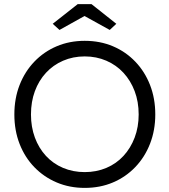

<svg xmlns="http://www.w3.org/2000/svg" viewBox="-20 -906 825 936"><path d="M50 -348Q50 -426 75.5 -491.5Q101 -557 147.5 -605.5Q194 -654 256.5 -680.5Q319 -707 393 -707Q468 -707 530.5 -680.5Q593 -654 639.5 -605.5Q686 -557 711.5 -491.5Q737 -426 737 -348Q737 -271 711.5 -205.5Q686 -140 639.5 -91.5Q593 -43 530.5 -16.5Q468 10 393 10Q319 10 256.5 -16.5Q194 -43 147.5 -91Q101 -139 75.5 -204.5Q50 -270 50 -348ZM656 -348Q656 -410 636.5 -461.5Q617 -513 582 -551Q547 -589 498.5 -610Q450 -631 393 -631Q336 -631 287.5 -610Q239 -589 204 -551Q169 -513 150 -461.5Q131 -410 131 -348Q131 -287 150 -235.5Q169 -184 204 -146Q239 -108 287.5 -87.5Q336 -67 393 -67Q450 -67 498.5 -87.5Q547 -108 582 -146Q617 -184 636.5 -235.5Q656 -287 656 -348ZM359 -886H426L547 -790L515 -760L392 -828L270 -760L237 -790Z"/></svg>

Font: Our Lexend Light
Style: Regular
Weight: 300
Designer: Bonnie Shaver-Troup, Thomas Jockin
Foundry: Lexend
Version: Version 1.007